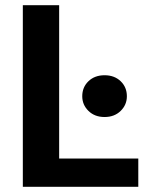

<svg xmlns="http://www.w3.org/2000/svg" viewBox="-20 -720 601 740"><path d="M68 0V-700H208V-109H513V0ZM383 -269Q345 -269 321 -292.5Q297 -316 297 -349Q297 -384 321 -407Q345 -430 383 -430Q421 -430 445 -407Q469 -384 469 -349Q469 -316 445 -292.5Q421 -269 383 -269Z"/></svg>

Font: DM Sans 17pt ExtraBold
Style: Regular
Weight: 800
Version: Version 4.004;gftools[0.9.30]